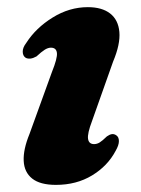

<svg xmlns="http://www.w3.org/2000/svg" viewBox="-20 -502 391 534"><path d="M241.7 -101.2Q227.2 -101.2 224.9 -115.7Q222.6 -130.3 236.1 -165.8L294.5 -330.5Q315 -379.2 312 -413.1Q309 -446.9 286.3 -464.5Q263.7 -482.1 224.3 -482.1Q172.9 -482.1 126.5 -453.3Q80 -424.6 53.2 -382.9Q42.9 -369.6 43.2 -358Q43.4 -346.3 51.7 -341.1Q57.4 -338.3 64.8 -339.1Q72.1 -339.9 81.5 -345.1Q95.5 -358.1 104.6 -363.8Q113.7 -369.4 121.6 -369.4Q136.6 -369.4 138.3 -354.8Q140 -340.2 124.3 -301.3L62 -129.3Q44.4 -86.3 45.9 -54.6Q47.4 -22.9 69.6 -5.3Q91.7 12.2 135.5 12.2Q192.6 12.2 236 -14.1Q279.4 -40.4 301.4 -82.1Q310.8 -98.2 310.7 -109.6Q310.7 -121 303.2 -125.8Q297.1 -129.9 290.9 -128.9Q284.8 -127.9 277.3 -122.7Q264.7 -110.4 257.2 -105.8Q249.7 -101.2 241.7 -101.2Z"/></svg>

Font: Fraunces Wonky
Style: Italic
Weight: 900
Italic angle: -16°
Version: Version 1.000;[b76b70a41]